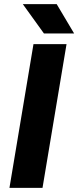

<svg xmlns="http://www.w3.org/2000/svg" viewBox="-20 -915 381 935"><path d="M26 0 143 -700H304L187 0ZM194 -752 91 -895H256L341 -752Z"/></svg>

Font: Figtree Light ExtraBold
Style: Italic
Weight: 800
Italic angle: -9.5°
Version: Version 2.001;gftools[0.9.30]